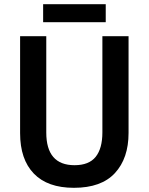

<svg xmlns="http://www.w3.org/2000/svg" viewBox="-20 -887 710 917"><path d="M594 -252Q594 -131 529 -60.5Q464 10 333 10Q207 10 141.5 -58Q76 -126 76 -251V-714H201V-254Q201 -98 336 -98Q405 -98 437 -138Q469 -178 469 -255V-714H594ZM485 -867V-781H186V-867Z"/></svg>

Font: Noto Sans Georgian SemiCondensed SemiBold
Style: Regular
Weight: 600
Width: 4
Designer: Monotype Design Team, Akaki Razmadze
Foundry: Google LLC
Version: Version 2.005; ttfautohint (v1.8.4.7-5d5b)